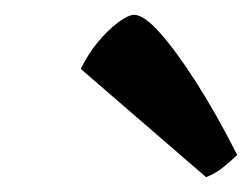

<svg xmlns="http://www.w3.org/2000/svg" viewBox="-20 -803 340 259"><path d="M258 -564 89 -710Q98 -729 111.5 -745.5Q125 -762 139 -772.5Q153 -783 161 -783Q174 -783 195.5 -759Q217 -735 244 -693Q271 -651 300 -594Q294 -588 282.5 -578.5Q271 -569 258 -564Z"/></svg>

Font: Texturina 12pt ExtraBold
Style: Italic
Weight: 800
Italic angle: -11°
Designer: Guillermo Torres Carreño
Foundry: Omnibus-Type
Version: Version 1.002